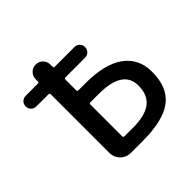

<svg xmlns="http://www.w3.org/2000/svg" viewBox="-182 -929 1083 1083"><g transform="rotate(-45 359.5 -388.0)"><path d="M302.7 -490.2Q302.7 -480.5 312.5 -480.5H370.1Q521.5 -480.5 600.6 -423.3Q679.7 -366.2 679.7 -260.7Q679.7 -135.7 604.5 -78.6Q529.3 -21.5 363.3 -21.5H270.5Q235.4 -21.5 210.4 -46.4Q185.5 -71.3 185.5 -106.4V-574.2Q185.5 -584 175.8 -584H80.1Q61.5 -584 49.3 -596.2Q37.1 -608.4 37.1 -626.5Q37.1 -644.5 49.3 -656.7Q61.5 -668.9 80.1 -668.9H176.8Q185.5 -668.9 185.5 -677.7V-695.3Q185.5 -719.7 202.6 -736.8Q219.7 -753.9 244.1 -753.9Q268.6 -753.9 285.6 -736.8Q302.7 -719.7 302.7 -695.3V-677.7Q302.7 -668.9 311.5 -668.9H468.8Q486.3 -668.9 498.5 -656.7Q510.7 -644.5 510.7 -626.5Q510.7 -608.4 498.5 -596.2Q486.3 -584 468.8 -584H312.5Q302.7 -584 302.7 -574.2ZM302.7 -123Q302.7 -113.3 312.5 -113.3H377.9Q477.5 -113.3 523.9 -149.4Q570.3 -185.5 570.3 -259.8Q570.3 -384.8 379.9 -384.8H312.5Q302.7 -384.8 302.7 -375Z"/></g></svg>

Font: Gen Jyuu GothicX Medium
Style: Regular
Weight: 500
Designer: Ryoko NISHIZUKA (kana &amp; ideographs); Paul D. Hunt (Latin, Greek &amp; Cyrillic); Wenlong ZHANG (bopomofo); Sandoll C
Version: Version 1.058.20140828